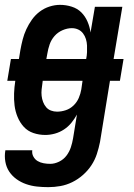

<svg xmlns="http://www.w3.org/2000/svg" viewBox="-33 -548 553 791"><path d="M166 223Q142 223 119 220.5Q96 218 74.5 210.5Q53 203 35 190Q17 177 5 159Q-7 141 -11 118Q-15 95 -11 72V71H100Q98 85 104.5 97Q111 109 122 115.5Q133 122 146.5 124.5Q160 127 174 127Q192 127 210.5 118Q229 109 241 93Q253 77 259 58.5Q265 40 268 22L284 -76Q274 -58 261 -42Q248 -26 230.5 -14.5Q213 -3 193 2.5Q173 8 154 8Q128 8 104.5 0Q81 -8 65 -25.5Q49 -43 39.5 -66Q30 -89 27 -113.5Q24 -138 25 -163.5Q26 -189 30 -215H-3L12 -305H45L51 -342Q55 -364 60.5 -385.5Q66 -407 75.5 -427.5Q85 -448 98.5 -467Q112 -486 130.5 -500Q149 -514 171 -521Q193 -528 214 -528Q239 -528 262.5 -520.5Q286 -513 302 -497Q318 -481 327.5 -459Q337 -437 340 -414L358 -520H471L435 -305H476L461 -215H420L379 37Q374 62 366 86.5Q358 111 343.5 133Q329 155 308.5 173Q288 191 264.5 202.5Q241 214 216 218.5Q191 223 166 223ZM158 -305H322Q325 -319 325.5 -333Q326 -347 325.5 -360.5Q325 -374 321 -387Q317 -400 309 -410.5Q301 -421 289 -426.5Q277 -432 263 -432Q244 -432 224.5 -423.5Q205 -415 191.5 -399.5Q178 -384 171.5 -365Q165 -346 162 -327ZM202 -88Q220 -88 238 -94Q256 -100 270 -113.5Q284 -127 291.5 -144.5Q299 -162 302 -180L307 -215H143L142 -207Q140 -193 138.5 -179.5Q137 -166 138.5 -153Q140 -140 144.5 -128Q149 -116 157 -106.5Q165 -97 177 -92.5Q189 -88 202 -88Z"/></svg>

Font: Iosevka Term Curly Oblique
Style: Bold
Weight: 700
Italic angle: -9°
Designer: Belleve Invis
Foundry: Belleve Invis
Version: Version 32.3.0